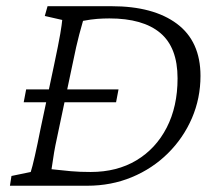

<svg xmlns="http://www.w3.org/2000/svg" viewBox="-20 -593 695 613"><path d="M131.8 -573.2H335.9Q469.7 -573.2 544.9 -517.1Q620.1 -460.9 620.1 -350.6Q620.1 -279.3 592.8 -215.8Q565.4 -152.3 516.1 -103.5Q466.8 -54.7 400.9 -27.3Q335 0 258.8 0H11.7L16.6 -31.2L78.1 -43.9Q83 -58.6 91.3 -95.2Q99.6 -131.8 109.4 -181.6L152.3 -383.8Q167 -453.1 172.4 -484.9Q177.7 -516.6 178.7 -529.3L123 -542ZM245.1 -526.4Q241.2 -512.7 232.9 -482.4Q224.6 -452.1 210.9 -384.8L168 -181.6Q161.1 -150.4 156.7 -127.9Q152.3 -105.5 149.9 -87.9Q147.5 -70.3 144.5 -52.7Q178.7 -48.8 206.5 -46.4Q234.4 -43.9 269.5 -43.9Q353.5 -43.9 415.5 -81.1Q477.5 -118.2 512.2 -185.5Q546.9 -252.9 546.9 -342.8Q546.9 -441.4 491.7 -487.8Q436.5 -534.2 329.1 -534.2Q309.6 -534.2 290 -532.7Q270.5 -531.2 245.1 -526.4ZM55.7 -266.6 63.5 -307.6H358.4L350.6 -266.6Z"/></svg>

Font: Crimson Pro ExtraLight
Style: Italic
Weight: 250
Italic angle: -12°
Designer: Jacques Le Bailly
Foundry: Baron von Fonthausen
Version: Version 1.003